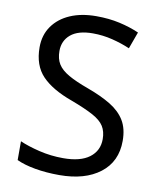

<svg xmlns="http://www.w3.org/2000/svg" viewBox="-83 -789 714 865"><g transform="rotate(10 274.5 -357.0)"><path d="M502 -191Q502 -96 433 -43Q364 10 247 10Q187 10 136 1Q85 -8 51 -24V-110Q87 -94 140.5 -81Q194 -68 251 -68Q330 -68 371 -99Q412 -130 412 -183Q412 -218 397 -242Q382 -266 345 -286Q308 -306 244 -330Q152 -363 106 -411Q60 -459 60 -542Q60 -598 89 -639Q118 -680 169 -702Q220 -724 288 -724Q346 -724 395 -713Q444 -702 485 -684L457 -607Q420 -623 376 -634Q332 -645 286 -645Q219 -645 185 -616.5Q151 -588 151 -541Q151 -505 166 -481Q181 -457 215 -437.5Q249 -418 307 -397Q370 -374 413.5 -347.5Q457 -321 479.5 -284Q502 -247 502 -191Z"/></g></svg>

Font: Apis
Style: Regular
Weight: 400
Designer: Monotype Design Team
Foundry: Monotype Imaging Inc.
Version: Version 2.000; build 0001